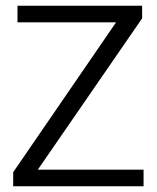

<svg xmlns="http://www.w3.org/2000/svg" viewBox="-20 -650 548 670"><path d="M476 -630V-586L112 -58H481V0H26V-49L385 -572H41V-630Z"/></svg>

Font: Mukta Light
Style: Regular
Weight: 300
Designer: Girish Dalvi and Yashodeep Gholap
Foundry: Ek Type
Version: Version 2.538;PS 1.002;hotconv 16.6.51;makeotf.lib2.5.65220;